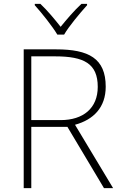

<svg xmlns="http://www.w3.org/2000/svg" viewBox="-20 -968 626 988"><path d="M275 -790H310C334 -832 391 -900 428 -941V-948H399C362 -914 322 -867 292 -830C263 -867 224 -914 188 -948H159V-941C196 -900 250 -832 275 -790ZM269 -714H102V0H141V-315H327L515 0H562L366 -326C461 -352 524 -415 524 -522C524 -668 436 -714 269 -714ZM264 -678C412 -678 483 -641 483 -521C483 -411 408 -350 292 -350H141V-678Z"/></svg>

Font: Noto Sans Sinhala UI ExtraLight
Style: Regular
Weight: 200
Designer: Jelle Bosma - Monotype Design Team
Foundry: Monotype Imaging Inc.
Version: Version 2.006